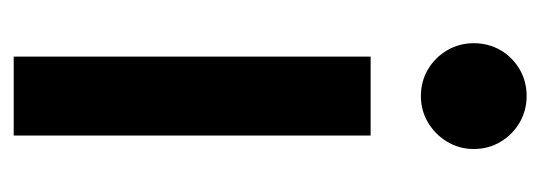

<svg xmlns="http://www.w3.org/2000/svg" viewBox="-274 -514 788 280"><g transform="rotate(90 120.0 -374.0)"><path d="M62.5 -520.5H177.7V0H62.5ZM43 -670.9Q43 -692.4 53.2 -710Q63.5 -727.5 81.1 -737.8Q98.6 -748 120.1 -748Q141.1 -748 158.7 -737.8Q176.3 -727.5 186.8 -710Q197.3 -692.4 197.3 -670.9Q197.3 -649.9 186.8 -632.3Q176.3 -614.7 158.7 -604.2Q141.1 -593.8 120.1 -593.8Q98.6 -593.8 81.1 -604.2Q63.5 -614.7 53.2 -632.3Q43 -649.9 43 -670.9Z"/></g></svg>

Font: Reddit Sans Vanilla SemiBold
Style: Regular
Weight: 600
Designer: Stephen Hutchings
Foundry: Reddit
Version: Version 1.013